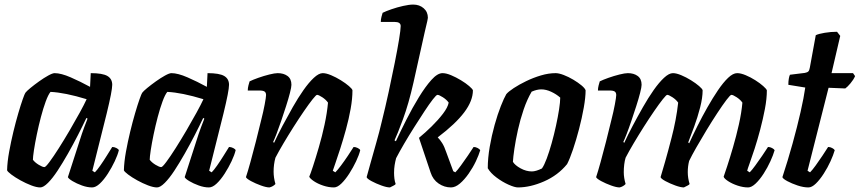

<svg xmlns="http://www.w3.org/2000/svg" viewBox="-20 -820 3761 840"><path d="M156 0Q140 0 116.5 -9Q93 -18 69.5 -31Q46 -44 29.5 -56.5Q13 -69 11 -75Q12 -112 20 -156Q28 -200 38.5 -243.5Q49 -287 60 -324.5Q71 -362 79.5 -386Q88 -410 91 -414Q96 -421 113 -435Q130 -449 151 -464Q172 -479 191 -489.5Q210 -500 219 -500Q247 -500 289.5 -481.5Q332 -463 374 -440L377 -500Q429 -500 450 -487.5Q471 -475 471 -449Q471 -423 447 -324.5Q423 -226 384 -73L395 -66Q405 -76 419 -96Q433 -116 447 -138.5Q461 -161 471 -177Q480 -177 489 -172.5Q498 -168 500 -163Q495 -142 482 -114.5Q469 -87 452 -60.5Q435 -34 417 -17Q399 0 383 0Q362 0 338.5 -8.5Q315 -17 297.5 -27.5Q280 -38 277 -45L329 -206Q338 -235 348 -262Q358 -289 363 -301L358 -304Q342 -270 321 -229Q300 -188 277 -147.5Q254 -107 232 -73.5Q210 -40 190 -20Q170 0 156 0ZM174 -89Q179 -88 196.5 -111.5Q214 -135 237.5 -172Q261 -209 285 -250Q309 -291 329 -327.5Q349 -364 359 -386Q264 -415 201 -418Q191 -406 180 -376Q169 -346 159 -308Q149 -270 141 -231.5Q133 -193 128.5 -163Q124 -133 124 -121Q133 -109 149.5 -99Q166 -89 174 -89Z M667 0Q651 0 627.5 -9Q604 -18 580.5 -31Q557 -44 540.5 -56.5Q524 -69 522 -75Q523 -112 531 -156Q539 -200 549.5 -243.5Q560 -287 571 -324.5Q582 -362 590.5 -386Q599 -410 602 -414Q607 -421 624 -435Q641 -449 662 -464Q683 -479 702 -489.5Q721 -500 730 -500Q758 -500 800.5 -481.5Q843 -463 885 -440L888 -500Q940 -500 961 -487.5Q982 -475 982 -449Q982 -423 958 -324.5Q934 -226 895 -73L906 -66Q916 -76 930 -96Q944 -116 958 -138.5Q972 -161 982 -177Q991 -177 1000 -172.5Q1009 -168 1011 -163Q1006 -142 993 -114.5Q980 -87 963 -60.5Q946 -34 928 -17Q910 0 894 0Q873 0 849.5 -8.5Q826 -17 808.5 -27.5Q791 -38 788 -45L840 -206Q849 -235 859 -262Q869 -289 874 -301L869 -304Q853 -270 832 -229Q811 -188 788 -147.5Q765 -107 743 -73.5Q721 -40 701 -20Q681 0 667 0ZM685 -89Q690 -88 707.5 -111.5Q725 -135 748.5 -172Q772 -209 796 -250Q820 -291 840 -327.5Q860 -364 870 -386Q775 -415 712 -418Q702 -406 691 -376Q680 -346 670 -308Q660 -270 652 -231.5Q644 -193 639.5 -163Q635 -133 635 -121Q644 -109 660.5 -99Q677 -89 685 -89Z M1159 0Q1145 0 1121.5 -8.5Q1098 -17 1078.5 -27.5Q1059 -38 1056 -45Q1064 -69 1075.5 -110.5Q1087 -152 1099.5 -201Q1112 -250 1123 -296Q1132 -331 1138 -363Q1144 -395 1144 -404Q1144 -415 1137.5 -419.5Q1131 -424 1115 -424H1064Q1064 -435 1067 -446.5Q1070 -458 1072 -464Q1086 -471 1110 -479.5Q1134 -488 1158 -494Q1182 -500 1195 -500Q1221 -500 1238 -487.5Q1255 -475 1255 -449Q1255 -439 1248.5 -413.5Q1242 -388 1231.5 -355.5Q1221 -323 1210 -290.5Q1199 -258 1189.5 -233.5Q1180 -209 1175 -199L1179 -195Q1195 -230 1216.5 -270.5Q1238 -311 1261 -351.5Q1284 -392 1307.5 -425.5Q1331 -459 1353 -479.5Q1375 -500 1392 -500Q1407 -500 1428.5 -491Q1450 -482 1471 -469Q1492 -456 1506.5 -443.5Q1521 -431 1522 -425Q1522 -388 1514 -343.5Q1506 -299 1493.5 -253.5Q1481 -208 1468.5 -169.5Q1456 -131 1447 -105Q1438 -79 1436 -73L1447 -66Q1457 -76 1472 -96Q1487 -116 1502 -138.5Q1517 -161 1527 -177Q1536 -177 1545 -172.5Q1554 -168 1556 -163Q1551 -142 1538 -114.5Q1525 -87 1508 -60.5Q1491 -34 1473.5 -17Q1456 0 1441 0Q1418 0 1394 -8Q1370 -16 1353 -27.5Q1336 -39 1333 -47Q1338 -58 1349.5 -93Q1361 -128 1375 -176Q1389 -224 1400 -275Q1411 -326 1415 -371Q1406 -384 1390 -394.5Q1374 -405 1367 -405Q1363 -405 1347.5 -385.5Q1332 -366 1310 -334Q1288 -302 1264.5 -265Q1241 -228 1220 -192.5Q1199 -157 1185 -130Q1177 -101 1177 -69Q1177 -43 1185 -15Q1175 -4 1159 0Z M1686 0Q1672 0 1648.5 -8.5Q1625 -17 1605.5 -27.5Q1586 -38 1584 -45Q1589 -63 1600.5 -104.5Q1612 -146 1626 -195Q1640 -244 1650 -287Q1666 -351 1680.5 -418Q1695 -485 1707 -545Q1719 -605 1726 -648Q1733 -691 1733 -706Q1733 -724 1707 -724H1646Q1646 -735 1649 -746.5Q1652 -758 1654 -764Q1668 -771 1692.5 -779.5Q1717 -788 1743.5 -794Q1770 -800 1788 -800Q1815 -800 1833.5 -784Q1852 -768 1852 -742Q1852 -740 1849.5 -728Q1847 -716 1838 -679L1789 -459Q1768 -366 1743 -298.5Q1718 -231 1706 -206L1712 -202Q1732 -245 1758 -296.5Q1784 -348 1812.5 -394.5Q1841 -441 1867.5 -470.5Q1894 -500 1916 -500Q1932 -500 1953.5 -491Q1975 -482 1996.5 -469Q2018 -456 2032.5 -443.5Q2047 -431 2049 -425Q2049 -379 2011 -328.5Q1973 -278 1895 -219Q1905 -209 1914.5 -194Q1924 -179 1932 -155L1963 -71L1972 -66Q1982 -76 1996.5 -96Q2011 -116 2026.5 -138.5Q2042 -161 2052 -177Q2061 -177 2069.5 -172.5Q2078 -168 2081 -163Q2075 -142 2062 -114.5Q2049 -87 2030.5 -60.5Q2012 -34 1992 -17Q1972 0 1953 0Q1924 0 1899 -17Q1874 -34 1864 -65L1813 -217Q1840 -239 1868.5 -267Q1897 -295 1918 -322.5Q1939 -350 1943 -371Q1934 -384 1917.5 -394.5Q1901 -405 1894 -405Q1889 -405 1873.5 -385Q1858 -365 1837 -333Q1816 -301 1792.5 -264Q1769 -227 1748 -191Q1727 -155 1713 -128Q1709 -113 1706.5 -97.5Q1704 -82 1704 -64Q1704 -52 1705.5 -39Q1707 -26 1711 -15Q1710 -12 1701 -7.5Q1692 -3 1686 0Z M2246 0Q2232 0 2205 -12Q2178 -24 2152 -43.5Q2126 -63 2114 -84Q2114 -128 2122.5 -177.5Q2131 -227 2144 -273.5Q2157 -320 2171 -355.5Q2185 -391 2195 -408Q2204 -419 2227.5 -434.5Q2251 -450 2282 -465Q2313 -480 2346.5 -490Q2380 -500 2411 -500Q2425 -500 2446 -492Q2467 -484 2488 -471.5Q2509 -459 2524 -446.5Q2539 -434 2542 -425Q2542 -394 2534 -349Q2526 -304 2513.5 -256Q2501 -208 2487 -166.5Q2473 -125 2461 -102Q2421 -53 2360.5 -26.5Q2300 0 2246 0ZM2307 -70Q2316 -70 2327.5 -73.5Q2339 -77 2351 -83Q2361 -97 2372 -126.5Q2383 -156 2393.5 -193.5Q2404 -231 2412.5 -270Q2421 -309 2426 -341.5Q2431 -374 2431 -393Q2414 -408 2391.5 -418.5Q2369 -429 2348 -429Q2329 -429 2306 -419Q2286 -385 2271 -341Q2256 -297 2246 -252Q2236 -207 2230.5 -169.5Q2225 -132 2224 -112Q2233 -97 2257.5 -83.5Q2282 -70 2307 -70Z M2691 0Q2677 0 2653.5 -8.5Q2630 -17 2610.5 -27.5Q2591 -38 2588 -45Q2596 -69 2607.5 -110.5Q2619 -152 2631.5 -201Q2644 -250 2655 -296Q2664 -331 2670 -363Q2676 -395 2676 -404Q2676 -415 2669.5 -419.5Q2663 -424 2647 -424H2596Q2596 -435 2599 -446.5Q2602 -458 2604 -464Q2618 -471 2642 -479.5Q2666 -488 2690 -494Q2714 -500 2727 -500Q2753 -500 2770 -487.5Q2787 -475 2787 -449Q2787 -439 2780.5 -413.5Q2774 -388 2763.5 -355.5Q2753 -323 2742 -290.5Q2731 -258 2721.5 -233.5Q2712 -209 2707 -199L2711 -195Q2727 -230 2748.5 -270.5Q2770 -311 2793 -351.5Q2816 -392 2839.5 -425.5Q2863 -459 2885 -479.5Q2907 -500 2924 -500Q2939 -500 2960.5 -491Q2982 -482 3003 -469Q3024 -456 3038.5 -443.5Q3053 -431 3054 -425Q3054 -392 3043 -349.5Q3032 -307 3017 -266Q3002 -225 2991 -197L2995 -193Q3011 -228 3031.5 -269Q3052 -310 3075 -350.5Q3098 -391 3121 -425Q3144 -459 3165.5 -479.5Q3187 -500 3205 -500Q3221 -500 3242.5 -491Q3264 -482 3284.5 -469Q3305 -456 3319 -443.5Q3333 -431 3335 -425Q3335 -388 3326.5 -343.5Q3318 -299 3306 -253.5Q3294 -208 3281.5 -169.5Q3269 -131 3259.5 -105Q3250 -79 3249 -73L3260 -66Q3270 -76 3284.5 -96Q3299 -116 3314.5 -138.5Q3330 -161 3340 -177Q3349 -177 3357.5 -172.5Q3366 -168 3369 -163Q3363 -142 3350.5 -114.5Q3338 -87 3321 -60.5Q3304 -34 3286 -17Q3268 0 3253 0Q3231 0 3207 -8Q3183 -16 3165.5 -27.5Q3148 -39 3146 -47Q3150 -58 3161.5 -93Q3173 -128 3187 -176Q3201 -224 3212.5 -275Q3224 -326 3228 -371Q3219 -384 3203 -394.5Q3187 -405 3180 -405Q3175 -405 3158 -382.5Q3141 -360 3118 -325Q3095 -290 3071 -250.5Q3047 -211 3026.5 -175Q3006 -139 2995 -116Q2989 -93 2989 -67Q2989 -54 2991 -41Q2993 -28 2997 -15Q2996 -12 2987 -7.5Q2978 -3 2972 0Q2958 0 2934.5 -8.5Q2911 -17 2891.5 -27.5Q2872 -38 2870 -45Q2877 -68 2889.5 -111.5Q2902 -155 2918 -217Q2928 -255 2935.5 -294.5Q2943 -334 2947 -371Q2938 -384 2922 -394.5Q2906 -405 2899 -405Q2895 -405 2879.5 -385.5Q2864 -366 2842 -334Q2820 -302 2796.5 -265Q2773 -228 2752 -192.5Q2731 -157 2717 -130Q2713 -117 2711 -100.5Q2709 -84 2709 -67Q2709 -42 2717 -15Q2707 -4 2691 0Z M3517 0Q3495 0 3469.5 -8.5Q3444 -17 3424.5 -27.5Q3405 -38 3403 -45Q3427 -118 3447.5 -192Q3468 -266 3482.5 -330Q3497 -394 3503 -437L3429 -449Q3429 -464 3431 -475.5Q3433 -487 3436 -493L3501 -501Q3512 -503 3516.5 -507.5Q3521 -512 3523 -524L3549 -666Q3561 -672 3588 -676.5Q3615 -681 3642 -681L3656 -663L3618 -500H3712L3721 -487Q3714 -471 3700.5 -455Q3687 -439 3678 -433L3605 -436L3513 -73L3524 -66Q3534 -76 3548.5 -96Q3563 -116 3578 -138.5Q3593 -161 3603 -177Q3612 -177 3620.5 -172.5Q3629 -168 3632 -163Q3626 -142 3613.5 -114.5Q3601 -87 3584 -60.5Q3567 -34 3549.5 -17Q3532 0 3517 0Z"/></svg>

Font: Texturina 72pt 72pt Regular
Style: Bold Italic
Weight: 700
Italic angle: -11°
Designer: Guillermo Torres Carreño
Foundry: Omnibus-Type
Version: Version 1.002; ttfautohint (v1.8.3)